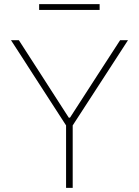

<svg xmlns="http://www.w3.org/2000/svg" viewBox="-20 -907 669 927"><path d="M299 0V-301.5L138 -550.5Q112.5 -590 88.5 -627.5Q64.5 -664.5 33 -713H71Q105.5 -659.5 130 -621.5Q154.5 -583.5 176.5 -549.5Q198.5 -515.5 225 -474L312 -339H318L402 -469Q430 -512.5 453 -548Q476 -583.5 501 -622Q526 -660.5 560 -713H598Q544 -630 493 -551L331 -301.5V0ZM169 -859V-887H461V-859Z"/></svg>

Font: Heraclito Thin
Style: Regular
Weight: 100
Designer: Kostas Bartsokas (font) & Cristiano Sobral (main changes)
Foundry: Kostas Bartsokas (font) & Cristiano Sobral (main changes)
Version: Version 1.00;July 8, 2020;FontCreator 13.0.0.2655 64-bit